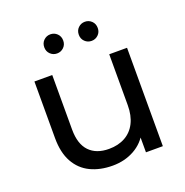

<svg xmlns="http://www.w3.org/2000/svg" viewBox="-131 -846 938 972"><g transform="rotate(-20 338.5 -360.5)"><path d="M314 6Q246 6 194.5 -19Q143 -44 114.5 -95.5Q86 -147 86 -225V-530H182V-236Q182 -158 219.5 -119Q257 -80 325 -80Q375 -80 412 -100.5Q449 -121 469 -160.5Q489 -200 489 -256V-530H585V0H494V-143L509 -105Q483 -52 431 -23Q379 6 314 6ZM429 -624Q408 -624 393 -638.5Q378 -653 378 -675Q378 -698 393 -712.5Q408 -727 429 -727Q450 -727 465 -712.5Q480 -698 480 -675Q480 -653 465 -638.5Q450 -624 429 -624ZM243 -624Q222 -624 207 -638.5Q192 -653 192 -675Q192 -698 207 -712.5Q222 -727 243 -727Q264 -727 279 -712.5Q294 -698 294 -675Q294 -653 279 -638.5Q264 -624 243 -624Z"/></g></svg>

Font: MOST Montserrat Medium
Style: Regular
Weight: 500
Designer: Julieta Ulanovsky
Foundry: Julieta Ulanovsky
Version: Version 8.000;March 11, 2024;FontCreator 15.0.0.2926 64-bit